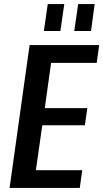

<svg xmlns="http://www.w3.org/2000/svg" viewBox="-20 -921 506 941"><path d="M129 -87H383L371 0H27L125 -700H466L454 -613H204L240 -682L193 -344L172 -391H408L396 -307H160L194 -354L146 -18ZM295 -901 276 -769H195L214 -901ZM444 -901 426 -769H344L363 -901Z"/></svg>

Font: Pathway Extreme Condensed SemiBold
Style: Italic
Weight: 600
Width: 3
Italic angle: -8°
Version: Version 1.001;gftools[0.9.26]